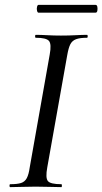

<svg xmlns="http://www.w3.org/2000/svg" viewBox="-20 -768 420 788"><path d="M22 0Q19 0 19 -6Q19 -12 22 -12Q51 -12 66.5 -17Q82 -22 90 -37Q98 -52 102 -81L184 -544Q192 -587 181 -600Q170 -613 127 -613Q124 -613 124 -619Q124 -625 127 -625Q148 -625 174.5 -623.5Q201 -622 230 -622Q263 -622 290 -623.5Q317 -625 337 -625Q340 -625 340 -619Q340 -613 337 -613Q308 -613 292 -607Q276 -601 268.5 -586Q261 -571 256 -542L174 -81Q166 -38 176.5 -25Q187 -12 232 -12Q234 -12 234 -6Q234 0 232 0Q211 0 185 -1Q159 -2 126 -2Q97 -2 70 -1Q43 0 22 0ZM138 -716Q134 -716 132 -724Q130 -732 132 -740Q134 -748 138 -748H372Q378 -748 379.5 -740Q381 -732 379.5 -724Q378 -716 372 -716Z"/></svg>

Font: Cormorant Garamond Light Medium
Style: Italic
Weight: 500
Italic angle: -10°
Version: Version 4.001